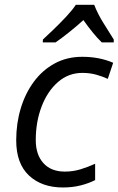

<svg xmlns="http://www.w3.org/2000/svg" viewBox="-20 -786 503 815"><path d="M247.1 9.8Q157.2 9.8 103 -41Q48.8 -91.8 48.8 -190.4Q48.8 -262.2 68.1 -326.2Q87.4 -390.1 124 -439.5Q160.6 -488.8 212.4 -516.8Q264.2 -544.9 329.1 -544.9Q401.9 -544.9 460.4 -519.5L437.5 -451.2Q417 -460.9 389.2 -468.8Q361.3 -476.6 329.6 -476.6Q270.5 -476.6 225.8 -437.5Q181.2 -398.4 156.5 -333.5Q131.8 -268.6 131.8 -191.4Q131.8 -129.4 164.3 -93.5Q196.8 -57.6 254.9 -57.6Q290.5 -57.6 322 -67.4Q353.5 -77.1 383.8 -90.8V-21.5Q356.9 -7.8 322.5 1Q288.1 9.8 247.1 9.8ZM161.6 -606 162.1 -618.2Q179.7 -634.3 207 -660.6Q234.4 -687 261 -715.3Q287.6 -743.7 301.8 -765.6H379.9Q394.5 -727.5 419.4 -687.7Q444.3 -647.9 462.9 -618.2V-606H412.1Q394 -623 373.5 -648.4Q353 -673.8 334 -700.7Q304.2 -673.8 273.4 -649.2Q242.7 -624.5 215.8 -606Z"/></svg>

Font: Open Sans
Style: Italic
Weight: 400
Italic angle: -12°
Designer: Monotype Design Team
Foundry: Monotype Imaging Inc.
Version: Version 3.000; ttfautohint (v1.8.4)